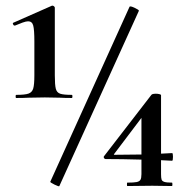

<svg xmlns="http://www.w3.org/2000/svg" viewBox="-20 -654 647 676"><path d="M37 -320Q68 -320 80.5 -324.5Q93 -329 97 -342.5Q101 -356 101 -389V-508Q101 -549 97 -564Q93 -579 79 -579Q72 -579 59.5 -574.5Q47 -570 33 -564H31Q28 -564 26 -568.5Q24 -573 27 -574L163 -634H165Q168 -634 170.5 -631.5Q173 -629 173 -627V-389Q173 -355 176.5 -341.5Q180 -328 192 -324Q204 -320 233 -320Q235 -320 235 -314.5Q235 -309 233 -309Q207 -309 192 -310L138 -311L80 -310Q64 -309 37 -309Q35 -309 35 -314.5Q35 -320 37 -320ZM157 -14 436 -630Q438 -634 454 -626.5Q470 -619 469 -616L189 1Q188 4 172 -4Q156 -12 157 -14ZM547 -90V-41Q547 -27 549 -21.5Q551 -16 559 -13.5Q567 -11 586 -11Q587 -9 587 -5Q587 -1 586 1L516 0L428 1Q427 1 427 -5Q427 -11 428 -11Q451 -11 461 -13Q471 -15 474.5 -21Q478 -27 478 -41V-92Q408 -94 352 -94Q348 -94 346 -98Q344 -102 347 -105L513 -320Q516 -324 529 -324Q536 -324 541.5 -322.5Q547 -321 547 -319V-113L586 -115Q589 -115 589 -102Q589 -88 586 -88ZM478 -110V-239L382 -112Q379 -109 384 -109Z"/></svg>

Font: Cormorant Upright
Style: Bold
Weight: 700
Designer: Christian Thalmann (Catharsis Fonts)
Foundry: Catharsis Fonts
Version: Version 3.302